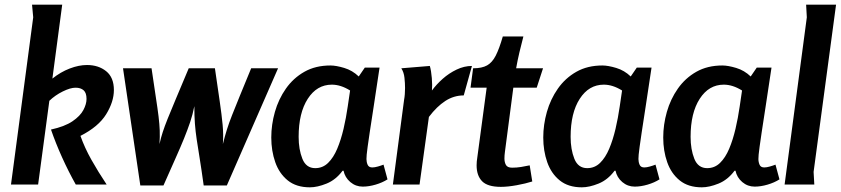

<svg xmlns="http://www.w3.org/2000/svg" viewBox="-20 -789 3595 821"><path d="M352 -511Q401 -511 434 -484.5Q467 -458 467 -404Q467 -354 434 -300.5Q401 -247 324 -208Q342 -157 371 -105.5Q400 -54 436 0H304Q273 -55 245.5 -116Q218 -177 198 -235Q257 -248 290 -270.5Q323 -293 336.5 -318.5Q350 -344 350 -366Q350 -392 337.5 -403Q325 -414 303 -414Q281 -414 248.5 -398Q216 -382 191 -358L143 0H27L122 -715L117 -769H246L204 -453Q239 -481 278 -496Q317 -511 352 -511Z M628 -497Q639 -421 646.5 -372.5Q654 -324 658 -291Q662 -258 663 -231.5Q664 -205 662 -173Q668 -200 676 -224.5Q684 -249 697 -281.5Q710 -314 731.5 -365Q753 -416 787 -497H899Q911 -414 919.5 -356Q928 -298 932 -255Q936 -212 933 -173Q941 -205 950 -234Q959 -263 972.5 -297Q986 -331 1005.5 -379Q1025 -427 1054 -497H1169L950 4H851Q841 -68 833.5 -114Q826 -160 821 -193.5Q816 -227 813.5 -259.5Q811 -292 811 -335Q804 -299 793 -266.5Q782 -234 767 -197Q752 -160 730.5 -112Q709 -64 679 4H580L506 -497Z M1540 -500H1603Q1588 -398 1577.5 -331Q1567 -264 1561 -223.5Q1555 -183 1552 -161Q1549 -139 1548 -128Q1547 -117 1547 -109Q1547 -96 1552 -84.5Q1557 -73 1572 -73Q1582 -73 1596 -77Q1610 -81 1620 -85L1637 -22Q1615 -8 1586 0.5Q1557 9 1531 9Q1501 9 1478 -10.5Q1455 -30 1449 -59H1445Q1416 -20 1376.5 -4Q1337 12 1305 12Q1247 12 1210.5 -17.5Q1174 -47 1157 -95.5Q1140 -144 1140 -201Q1140 -256 1155.5 -310.5Q1171 -365 1202.5 -410Q1234 -455 1281.5 -482Q1329 -509 1393 -509Q1417 -509 1452 -498.5Q1487 -488 1514 -462ZM1257 -204Q1257 -150 1273 -110Q1289 -70 1328 -70Q1360 -70 1383 -92.5Q1406 -115 1422 -153Q1438 -191 1449 -238Q1460 -285 1467 -334L1477 -402Q1437 -427 1399 -427Q1335 -427 1296 -366.5Q1257 -306 1257 -204Z M1818 -507Q1824 -486 1826.5 -455Q1829 -424 1827 -402Q1846 -428 1873 -452Q1900 -476 1932.5 -491.5Q1965 -507 1998 -507L1963 -381Q1921 -381 1884.5 -357.5Q1848 -334 1814 -289L1774 0H1660L1708 -363Q1710 -373 1711 -386.5Q1712 -400 1712 -413Q1712 -433 1709.5 -456.5Q1707 -480 1696 -497Z M2218 -633Q2209 -599 2201 -565Q2193 -531 2187 -497H2302L2275 -414H2175L2139 -139Q2138 -132 2137.5 -125Q2137 -118 2137 -111Q2137 -95 2143.5 -83.5Q2150 -72 2170 -72Q2189 -72 2208 -75Q2227 -78 2245 -82L2256 -13Q2228 -4 2189.5 3Q2151 10 2122 10Q2065 10 2041.5 -14Q2018 -38 2018 -82Q2018 -98 2021 -116L2061 -414H1992L2003 -497Q2041 -497 2063 -509.5Q2085 -522 2100 -551.5Q2115 -581 2130 -633Z M2703 -500H2766Q2751 -398 2740.5 -331Q2730 -264 2724 -223.5Q2718 -183 2715 -161Q2712 -139 2711 -128Q2710 -117 2710 -109Q2710 -96 2715 -84.5Q2720 -73 2735 -73Q2745 -73 2759 -77Q2773 -81 2783 -85L2800 -22Q2778 -8 2749 0.5Q2720 9 2694 9Q2664 9 2641 -10.5Q2618 -30 2612 -59H2608Q2579 -20 2539.5 -4Q2500 12 2468 12Q2410 12 2373.5 -17.5Q2337 -47 2320 -95.5Q2303 -144 2303 -201Q2303 -256 2318.5 -310.5Q2334 -365 2365.5 -410Q2397 -455 2444.5 -482Q2492 -509 2556 -509Q2580 -509 2615 -498.5Q2650 -488 2677 -462ZM2420 -204Q2420 -150 2436 -110Q2452 -70 2491 -70Q2523 -70 2546 -92.5Q2569 -115 2585 -153Q2601 -191 2612 -238Q2623 -285 2630 -334L2640 -402Q2600 -427 2562 -427Q2498 -427 2459 -366.5Q2420 -306 2420 -204Z M3216 -500H3279Q3264 -398 3253.5 -331Q3243 -264 3237 -223.5Q3231 -183 3228 -161Q3225 -139 3224 -128Q3223 -117 3223 -109Q3223 -96 3228 -84.5Q3233 -73 3248 -73Q3258 -73 3272 -77Q3286 -81 3296 -85L3313 -22Q3291 -8 3262 0.5Q3233 9 3207 9Q3177 9 3154 -10.5Q3131 -30 3125 -59H3121Q3092 -20 3052.5 -4Q3013 12 2981 12Q2923 12 2886.5 -17.5Q2850 -47 2833 -95.5Q2816 -144 2816 -201Q2816 -256 2831.5 -310.5Q2847 -365 2878.5 -410Q2910 -455 2957.5 -482Q3005 -509 3069 -509Q3093 -509 3128 -498.5Q3163 -488 3190 -462ZM2933 -204Q2933 -150 2949 -110Q2965 -70 3004 -70Q3036 -70 3059 -92.5Q3082 -115 3098 -153Q3114 -191 3125 -238Q3136 -285 3143 -334L3153 -402Q3113 -427 3075 -427Q3011 -427 2972 -366.5Q2933 -306 2933 -204Z M3555 -769 3459 -54 3462 0H3335L3430 -715L3427 -769Z"/></svg>

Font: Rosario
Style: Bold Italic
Weight: 700
Italic angle: -8.05°
Designer: Hector Gatti
Foundry: Omnibus Type
Version: Version 1.101; ttfautohint (v1.8.1.43-b0c9)